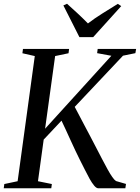

<svg xmlns="http://www.w3.org/2000/svg" viewBox="-33 -1004 746 1024"><path d="M-13 0 -10 -22.5 61 -37.5 152.5 -705 86.5 -720 89.5 -743H335.5L332.5 -720L261 -705L207.5 -317.5L561 -706.5L485 -720.5L488 -743H693L689 -720.5L623 -707L365.5 -434Q376 -414.5 389.8 -388Q403.5 -361.5 418.8 -332.8Q434 -304 449 -275.8Q464 -247.5 476 -224Q495 -187.5 511.2 -156.2Q527.5 -125 541 -100.5Q554.5 -76 565.8 -60Q577 -44 585.5 -38.5L639 -23L635.5 0H489.5Q480 -1 468.8 -14.5Q457.5 -28 445 -50.2Q432.5 -72.5 419.5 -99Q406.5 -125.5 393 -151.5Q382 -173 369 -200.8Q356 -228.5 342.5 -258Q329 -287.5 316.8 -314.2Q304.5 -341 295 -360.5L200 -259.5L169.5 -37.5L243.5 -22.5L240.5 0ZM390.5 -806 305 -975 324.5 -984Q353 -958.5 381 -932.5Q409 -906.5 436 -879Q470.5 -905.5 510.8 -930.8Q551 -956 595.5 -983.5L613.5 -971.5L464 -806Z"/></svg>

Font: Merriweather 120pt
Style: Italic
Weight: 400
Italic angle: -7.8°
Version: Version 2.101